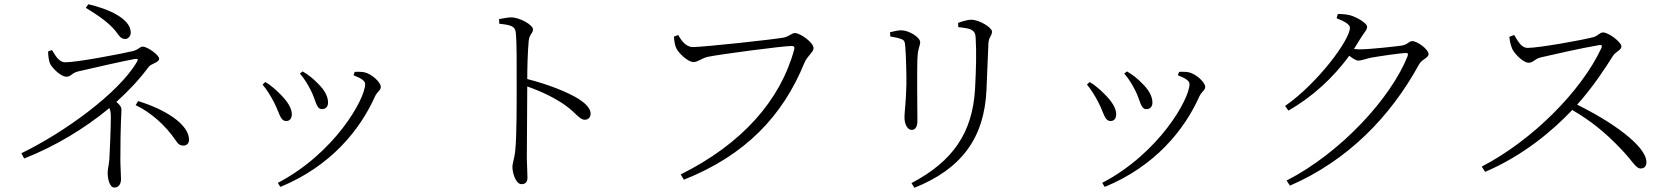

<svg xmlns="http://www.w3.org/2000/svg" viewBox="-20 -833 7920 906"><path d="M397 -813 385 -796C447 -758 493 -726 525 -687C540 -666 551 -649 570 -649C587 -649 597 -665 597 -679C597 -745 492 -791 397 -813ZM632 -356 620 -337C693 -302 761 -241 808 -172C820 -154 828 -146 846 -146C861 -146 872 -157 872 -173C872 -247 759 -317 632 -356ZM503 -280C503 -231 498 -109 496 -81C492 -42 488 -36 488 -17C488 5 495 52 520 52C543 52 551 31 551 12C551 -11 548 -47 548 -78C548 -251 553 -289 553 -315C553 -329 544 -340 529 -352C588 -405 640 -461 682 -518C694 -533 731 -538 731 -556C731 -573 676 -613 653 -613C640 -613 635 -599 607 -592C563 -581 345 -539 288 -539C256 -539 239 -576 225 -597L207 -590C207 -570 211 -542 217 -531C229 -509 268 -471 293 -471C316 -471 318 -489 349 -496C405 -509 579 -549 618 -555C631 -556 633 -553 626 -541C540 -393 280 -206 81 -110L94 -85C239 -142 379 -226 496 -323C501 -313 503 -301 503 -280Z M1395 -486C1417 -461 1434 -432 1447 -406C1471 -359 1472 -318 1499 -318C1516 -318 1528 -329 1528 -349C1528 -381 1508 -412 1480 -439C1459 -461 1437 -479 1408 -496ZM1303 49C1541 -49 1679 -220 1750 -379C1761 -402 1777 -407 1777 -423C1777 -445 1733 -485 1699 -492C1683 -495 1667 -494 1654 -494L1648 -478C1689 -462 1703 -450 1703 -436C1703 -366 1560 -111 1291 30ZM1219 -434C1238 -411 1256 -383 1272 -352C1300 -299 1301 -262 1331 -262C1348 -262 1357 -275 1357 -294C1357 -322 1337 -355 1300 -391C1283 -408 1258 -431 1232 -446Z M2335 -743 2336 -721C2391 -715 2411 -710 2414 -678C2419 -627 2418 -522 2418 -443C2418 -363 2419 -193 2411 -119C2407 -82 2398 -65 2398 -44C2398 -19 2413 36 2441 36C2459 36 2469 26 2469 6C2469 -12 2467 -40 2466 -84L2468 -425C2539 -400 2597 -371 2645 -338C2701 -298 2714 -268 2740 -268C2758 -268 2767 -282 2767 -297C2767 -322 2741 -346 2714 -364C2659 -399 2563 -436 2468 -460C2468 -514 2470 -591 2475 -642C2479 -673 2495 -676 2495 -694C2495 -716 2432 -751 2392 -751C2376 -751 2360 -747 2335 -743Z M3250 -611C3215 -611 3194 -644 3180 -668L3160 -660C3162 -632 3166 -617 3171 -606C3181 -583 3226 -540 3253 -540C3272 -540 3292 -559 3321 -565C3378 -577 3675 -616 3714 -616C3725 -616 3732 -614 3727 -597C3662 -360 3482 -154 3192 -10L3207 15C3497 -100 3674 -286 3776 -537C3790 -570 3819 -587 3819 -606C3819 -632 3757 -677 3731 -677C3716 -677 3703 -661 3680 -656C3634 -647 3301 -611 3250 -611Z M4295 53C4515 -35 4625 -180 4635 -410C4638 -472 4641 -567 4644 -626C4645 -659 4661 -663 4661 -684C4661 -703 4601 -740 4563 -740C4547 -740 4522 -733 4501 -725L4502 -705C4529 -702 4552 -699 4562 -693C4581 -684 4583 -670 4584 -653C4588 -583 4586 -508 4581 -413C4569 -207 4477 -72 4281 31ZM4181 -661C4202 -657 4216 -655 4232 -649C4249 -643 4250 -635 4252 -610C4255 -574 4258 -478 4257 -432C4255 -348 4248 -306 4248 -279C4248 -247 4262 -220 4282 -220C4296 -220 4309 -230 4309 -264C4309 -299 4306 -529 4310 -572C4313 -608 4322 -617 4322 -634C4322 -657 4269 -690 4233 -690C4220 -690 4199 -686 4180 -681Z M5285 -486C5307 -461 5324 -432 5337 -406C5361 -359 5362 -318 5389 -318C5406 -318 5418 -329 5418 -349C5418 -381 5398 -412 5370 -439C5349 -461 5327 -479 5298 -496ZM5193 49C5431 -49 5569 -220 5640 -379C5651 -402 5667 -407 5667 -423C5667 -445 5623 -485 5589 -492C5573 -495 5557 -494 5544 -494L5538 -478C5579 -462 5593 -450 5593 -436C5593 -366 5450 -111 5181 30ZM5109 -434C5128 -411 5146 -383 5162 -352C5190 -299 5191 -262 5221 -262C5238 -262 5247 -275 5247 -294C5247 -322 5227 -355 5190 -391C5173 -408 5148 -431 5122 -446Z M6051 19 6067 43C6339 -75 6541 -282 6676 -529C6690 -554 6721 -560 6721 -577C6721 -601 6667 -639 6644 -639C6628 -639 6624 -623 6595 -618C6568 -614 6444 -600 6392 -600L6369 -602L6402 -655C6417 -680 6431 -691 6431 -707C6431 -724 6384 -751 6351 -761C6330 -766 6310 -767 6293 -767L6287 -747C6322 -733 6350 -719 6350 -702C6350 -645 6198 -440 6044 -333L6060 -311C6174 -377 6270 -465 6347 -570C6363 -557 6379 -547 6390 -547C6403 -547 6424 -555 6445 -560C6483 -567 6592 -583 6614 -583C6623 -583 6626 -580 6622 -568C6545 -373 6309 -113 6051 19Z M7102 -659C7105 -631 7112 -611 7117 -600C7129 -577 7168 -537 7193 -537C7216 -537 7219 -554 7250 -562C7305 -575 7447 -607 7525 -620C7536 -622 7542 -620 7537 -607C7441 -401 7208 -169 6972 -47L6988 -22C7168 -99 7306 -216 7399 -314C7487 -263 7557 -206 7628 -131C7686 -71 7698 -38 7722 -38C7741 -38 7749 -51 7749 -68C7749 -145 7582 -261 7422 -339C7497 -422 7557 -515 7591 -569C7604 -590 7631 -596 7631 -614C7631 -634 7571 -680 7544 -680C7530 -680 7520 -664 7500 -658C7443 -643 7241 -607 7189 -607C7156 -607 7140 -645 7125 -668Z"/></svg>

Font: Kiri Minchoo Light
Style: Regular
Weight: 300
Designer: Ryoko NISHIZUKA 西塚涼子 (kana & ideographs); Frank Grießhammer (Latin, Greek & Cyrillic);
akenotsuki.com/eyeben/fonts/ (U+
Foundry: Adobe
akenotsuki.com/eyeben/fonts/
Version: Version 4.002;hotconv 1.0.119;makeotfexe 2.5.65604